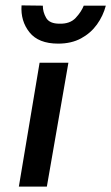

<svg xmlns="http://www.w3.org/2000/svg" viewBox="-20 -693 413 713"><path d="M60 -673 139 -672Q139 -648 151.5 -626.5Q164 -605 201 -605Q240 -604 261 -626.5Q282 -649 291 -672H373Q363 -634 340 -602Q317 -570 281 -550.5Q245 -531 196 -531Q123 -531 89.5 -573Q56 -615 60 -673ZM127 -460H234L154 0H50Z"/></svg>

Font: Jost* Medium
Style: Italic
Weight: 500
Italic angle: -10°
Version: Version 3.7